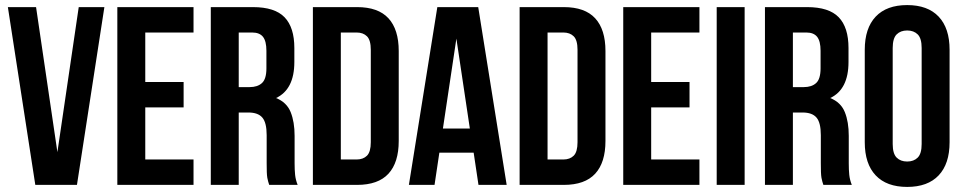

<svg xmlns="http://www.w3.org/2000/svg" viewBox="-20 -728 3790 756"><path d="M206 -129 290 -700H391L283 0H119L11 -700H122Z M552 -405H703V-305H552V-100H742V0H442V-700H742V-600H552Z M1040 0Q1038 -7 1036 -13Q1034 -19 1032.5 -28Q1031 -37 1030.5 -51Q1030 -65 1030 -86V-196Q1030 -245 1013 -265Q996 -285 958 -285H920V0H810V-700H976Q1062 -700 1100.5 -660Q1139 -620 1139 -539V-484Q1139 -376 1067 -342Q1109 -325 1124.5 -286.5Q1140 -248 1140 -193V-85Q1140 -59 1142 -39.5Q1144 -20 1152 0ZM920 -600V-385H963Q994 -385 1011.5 -401Q1029 -417 1029 -459V-528Q1029 -566 1015.5 -583Q1002 -600 973 -600Z M1212 -700H1386Q1469 -700 1509.5 -656Q1550 -612 1550 -527V-173Q1550 -88 1509.5 -44Q1469 0 1386 0H1212ZM1322 -600V-100H1384Q1410 -100 1425 -115Q1440 -130 1440 -168V-532Q1440 -570 1425 -585Q1410 -600 1384 -600Z M1975 0H1864L1845 -127H1710L1691 0H1590L1702 -700H1863ZM1724 -222H1830L1777 -576Z M2026 -700H2200Q2283 -700 2323.5 -656Q2364 -612 2364 -527V-173Q2364 -88 2323.5 -44Q2283 0 2200 0H2026ZM2136 -600V-100H2198Q2224 -100 2239 -115Q2254 -130 2254 -168V-532Q2254 -570 2239 -585Q2224 -600 2198 -600Z M2544 -405H2695V-305H2544V-100H2734V0H2434V-700H2734V-600H2544Z M2802 -700H2912V0H2802Z M3222 0Q3220 -7 3218 -13Q3216 -19 3214.5 -28Q3213 -37 3212.5 -51Q3212 -65 3212 -86V-196Q3212 -245 3195 -265Q3178 -285 3140 -285H3102V0H2992V-700H3158Q3244 -700 3282.5 -660Q3321 -620 3321 -539V-484Q3321 -376 3249 -342Q3291 -325 3306.5 -286.5Q3322 -248 3322 -193V-85Q3322 -59 3324 -39.5Q3326 -20 3334 0ZM3102 -600V-385H3145Q3176 -385 3193.5 -401Q3211 -417 3211 -459V-528Q3211 -566 3197.5 -583Q3184 -600 3155 -600Z M3495 -161Q3495 -123 3510.5 -107.5Q3526 -92 3552 -92Q3578 -92 3593.5 -107.5Q3609 -123 3609 -161V-539Q3609 -577 3593.5 -592.5Q3578 -608 3552 -608Q3526 -608 3510.5 -592.5Q3495 -577 3495 -539ZM3385 -532Q3385 -617 3428 -662.5Q3471 -708 3552 -708Q3633 -708 3676 -662.5Q3719 -617 3719 -532V-168Q3719 -83 3676 -37.5Q3633 8 3552 8Q3471 8 3428 -37.5Q3385 -83 3385 -168Z"/></svg>

Font: BebasNeueW03-Regular
Style: Regular
Weight: 400
Designer: Ryoichi Tsunekawa
Foundry: Ryoichi Tsunekawa
Version: Version 1.30